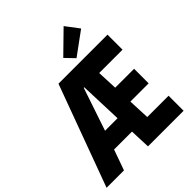

<svg xmlns="http://www.w3.org/2000/svg" viewBox="-259 -1126 1284 1284"><g transform="rotate(-45 383.0 -484.0)"><path d="M-1 0 263.7 -719.7H377L379.4 -580.6H363.8L247.6 -235.8L163.6 0ZM169.9 -145.5V-276.9H464.4V-145.5ZM390.6 0 381.8 -223.1 363.8 -719.7H727.5V-577.6H506.8L525.9 -142.1H727.5V0ZM509.8 -294.9 500.5 -432.6H691.9V-294.9ZM469.7 -754.9 408.2 -818.8 560.5 -967.8 631.8 -873.5Z"/></g></svg>

Font: Reddit Sans Condensed ExtraBold
Style: Regular
Weight: 800
Designer: Stephen Hutchings
Foundry: Reddit
Version: Version 1.014